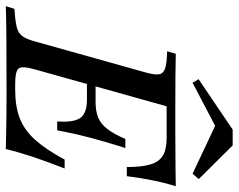

<svg xmlns="http://www.w3.org/2000/svg" viewBox="-112 -704 802 645"><g transform="rotate(90 288.5 -381.0)"><path d="M-13.7 0 -4.8 -29Q35.5 -31.5 56.5 -36.7Q77.4 -41.9 87.5 -56.5Q97.6 -71 104.8 -98.4L209.7 -472.6Q217.7 -501.6 214.9 -515.7Q212.1 -529.8 194.4 -535.5Q176.6 -541.1 137.9 -541.9L146 -571Q176.6 -570.2 225.4 -569.8Q274.2 -569.4 341.9 -569.4Q378.2 -569.4 410.9 -569.4Q443.5 -569.4 474.2 -569.8Q504.8 -570.2 533.9 -570.2Q562.9 -570.2 591.1 -571Q579 -531.5 571 -491.5Q562.9 -451.6 557.3 -406.5H526.6Q526.6 -457.3 517.7 -486.3Q508.9 -515.3 487.9 -527.8Q466.9 -540.3 429 -540.3H322.6L198.4 -96.8Q186.3 -54.8 195.6 -43.1Q204.8 -31.5 247.6 -31.5H266.1Q322.6 -31.5 362.5 -46.8Q402.4 -62.1 435.1 -98.4Q467.7 -134.7 501.6 -197.6H531.5Q508.1 -137.9 492.3 -90.7Q476.6 -43.5 466.1 0Q437.1 -0.8 410.5 -1.2Q383.9 -1.6 358.5 -2Q333.1 -2.4 306.9 -2.4Q280.6 -2.4 252.4 -2.4Q163.7 -2.4 97.2 -2Q30.6 -1.6 -13.7 0ZM221 -272.6 229.8 -301.6H392.7L384.7 -272.6ZM373.4 -172.6Q377.4 -229 361.3 -250.8Q345.2 -272.6 300 -272.6L308.1 -301.6Q339.5 -301.6 360.9 -310.5Q382.3 -319.4 399.2 -341.5Q416.1 -363.7 432.3 -401.6H462.9Q458.9 -389.5 453.2 -371Q447.6 -352.4 441.1 -330.6Q434.7 -308.9 429 -287.1Q425.8 -274.2 422.6 -261.3Q419.4 -248.4 416.1 -235.1Q412.9 -221.8 410.1 -206.5Q407.3 -191.1 403.2 -172.6ZM243.5 -627.4 231.5 -647.6 400.8 -762.1H454L566.9 -648.4L549.2 -627.4L367.7 -712.9L411.3 -715.3Z"/></g></svg>

Font: Playfair 5pt SemiExpanded Light Medium
Style: Italic
Weight: 500
Italic angle: -15.6°
Version: Version 2.001;gftools[0.9.30]